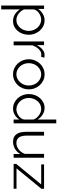

<svg xmlns="http://www.w3.org/2000/svg" viewBox="1132 -1902 983 3288"><g transform="rotate(90 1624.0 -258.5)"><path d="M340 10Q307 10 277.5 1Q248 -8 222.5 -24Q197 -40 176.5 -62Q156 -84 141 -108V213H75V-521H134V-419Q166 -468 217 -499Q268 -530 328 -530Q383 -530 428 -507.5Q473 -485 506 -447Q539 -409 557.5 -360.5Q576 -312 576 -260Q576 -205 559 -156Q542 -107 511 -70Q480 -33 436.5 -11.5Q393 10 340 10ZM322 -47Q365 -47 399.5 -65.5Q434 -84 458.5 -114Q483 -144 496.5 -182Q510 -220 510 -260Q510 -302 494.5 -341Q479 -380 452.5 -409Q426 -438 390.5 -455Q355 -472 314 -472Q288 -472 259 -461.5Q230 -451 205 -433.5Q180 -416 162.5 -392Q145 -368 141 -341V-180Q153 -152 172 -127.5Q191 -103 214.5 -85.5Q238 -68 265.5 -57.5Q293 -47 322 -47Z M949 -467Q931 -474 912 -474Q885 -474 860 -459.5Q835 -445 815 -422.5Q795 -400 780 -373.5Q765 -347 757 -324V0H691V-521H753V-396Q783 -457 828.5 -493.5Q874 -530 919 -530Q935 -530 950.5 -528Q966 -526 970 -523Z M1253 10Q1197 10 1149.5 -12Q1102 -34 1068 -70.5Q1034 -107 1014.5 -156Q995 -205 995 -259Q995 -314 1015 -363Q1035 -412 1069 -449Q1103 -486 1150.5 -508Q1198 -530 1253 -530Q1309 -530 1356.5 -508Q1404 -486 1438 -449Q1472 -412 1491.5 -363Q1511 -314 1511 -259Q1511 -205 1492 -156Q1473 -107 1438.5 -70.5Q1404 -34 1356.5 -12Q1309 10 1253 10ZM1062 -258Q1062 -214 1077 -175.5Q1092 -137 1118 -108.5Q1144 -80 1178.5 -63.5Q1213 -47 1253 -47Q1292 -47 1327 -64Q1362 -81 1388.5 -110Q1415 -139 1430 -177.5Q1445 -216 1445 -260Q1445 -304 1430 -342.5Q1415 -381 1388.5 -410Q1362 -439 1327 -455.5Q1292 -472 1253 -472Q1214 -472 1179 -455Q1144 -438 1118 -409Q1092 -380 1077 -341Q1062 -302 1062 -258Z M2027 0V-97Q1997 -49 1947.5 -19.5Q1898 10 1840 10Q1786 10 1740 -12.5Q1694 -35 1661 -72Q1628 -109 1609.5 -158Q1591 -207 1591 -259Q1591 -315 1609 -363.5Q1627 -412 1659 -449Q1691 -486 1734 -508Q1777 -530 1829 -530Q1862 -530 1891 -520.5Q1920 -511 1945 -495Q1970 -479 1990.5 -457.5Q2011 -436 2027 -411V-730H2093V0ZM2027 -341Q2018 -368 1998.5 -392Q1979 -416 1954 -434Q1929 -452 1901 -462Q1873 -472 1845 -472Q1803 -472 1768.5 -454Q1734 -436 1709.5 -406Q1685 -376 1671.5 -337.5Q1658 -299 1658 -259Q1658 -216 1673.5 -177.5Q1689 -139 1715.5 -110.5Q1742 -82 1777.5 -64.5Q1813 -47 1854 -47Q1880 -47 1909.5 -57.5Q1939 -68 1964 -86Q1989 -104 2006.5 -128Q2024 -152 2027 -178Z M2618 0V-115Q2603 -86 2580.5 -63Q2558 -40 2530.5 -24Q2503 -8 2472 1Q2441 10 2409 10Q2358 10 2324.5 -8.5Q2291 -27 2272 -58Q2253 -89 2245.5 -130Q2238 -171 2238 -215V-521H2303V-227Q2303 -190 2308.5 -157Q2314 -124 2328 -100Q2342 -76 2367 -61.5Q2392 -47 2430 -47Q2461 -47 2490.5 -59Q2520 -71 2544.5 -90.5Q2569 -110 2587.5 -137Q2606 -164 2616 -193V-521H2682V0Z M2788 -45 3139 -472H2796V-521H3214V-476L2864 -49H3213V0H2788Z"/></g></svg>

Font: Rising Sun Light
Style: Regular
Weight: 300
Designer: Matt McInerney, Pablo Impallari, Rodrigo Fuenzalida (Raleway font), Stephen Hutchings (Greek), Cristiano Sobral (main ch
Foundry: The Rising Sun Project Authors
Version: Version 4.327; ttfautohint (v1.8.4.7-5d5b-dirty)